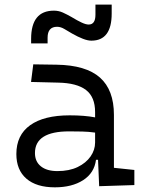

<svg xmlns="http://www.w3.org/2000/svg" viewBox="-20 -801 626 831"><path d="M409.2 4.9 404.3 -109.4H395.5Q388.2 -52.2 339.8 -21.2Q291.5 9.8 217.3 9.8Q137.7 9.8 94.2 -27.8Q50.8 -65.4 50.8 -134.3Q50.8 -216.3 110.4 -259Q169.9 -301.8 281.7 -301.8Q345.7 -301.8 391.6 -293V-315.9Q391.6 -381.3 352.1 -411.6Q312.5 -441.9 231 -443.4L114.3 -446.3L124 -522.5L224.6 -521Q352.1 -519 412.6 -465.3Q473.1 -411.6 473.1 -303.7V-74.7L561.5 -65.4V0ZM391.6 -227.1Q364.7 -231 336.2 -231.7Q307.6 -232.4 279.3 -232.4Q131.3 -232.4 131.3 -138.7Q131.3 -101.6 157 -81.1Q182.6 -60.5 228.5 -60.5Q279.8 -60.5 316.2 -78.1Q352.5 -95.7 372.1 -124Q391.6 -152.3 391.6 -184.1ZM114.7 -613.3V-632.8Q114.7 -754.9 213.4 -754.9Q233.9 -754.9 252.2 -746.6Q270.5 -738.3 290 -727.1Q314.9 -711.9 333.3 -703.4Q351.6 -694.8 363.8 -694.8Q393.1 -694.8 393.1 -737.3V-781.2H463.4V-742.2Q463.4 -625 375.5 -625Q359.9 -625 338.9 -633.1Q317.9 -641.1 292 -655.8Q275.4 -665.5 259 -675.3Q242.7 -685.1 227.1 -685.1Q186 -685.1 186 -637.7V-613.3Z"/></svg>

Font: Cascadia Mono SemiLight
Style: Regular
Weight: 350
Monospace: yes
Designer: Aaron Bell
Foundry: Saja Typeworks
Version: Version 2404.023; ttfautohint (v1.8.4)